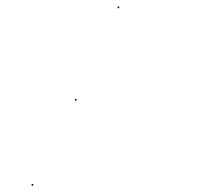

<svg xmlns="http://www.w3.org/2000/svg" viewBox="-20 -570 676 592"><path d="M342.6 -544.7H347.6V-549.7H342.6ZM77.5 2.5H82.5V-2.5H77.5ZM210.9 -260H215.9V-265H210.9Z"/></svg>

Font: FRB American Cursive Just Endings
Style: Italic
Weight: 400
Italic angle: -25°
Version: Version 2.0;Modular Font Editor K font №1